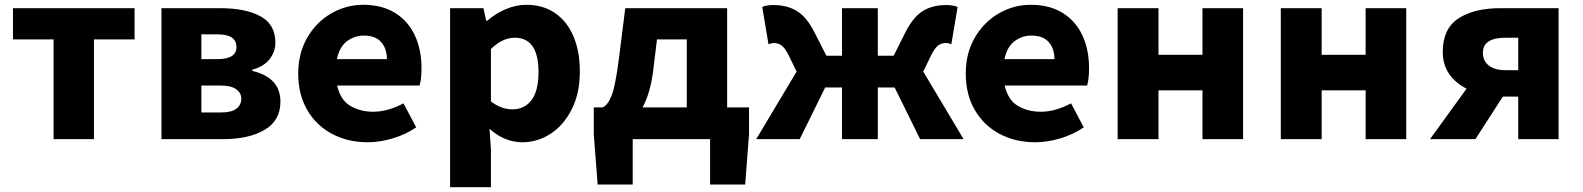

<svg xmlns="http://www.w3.org/2000/svg" viewBox="-20 -579 6586 799"><path d="M203 -415H34V-545H540V-415H371V0H203Z M652 -545H896Q1001 -545 1063.5 -511.5Q1126 -478 1126 -401Q1126 -364 1102 -333Q1078 -302 1030 -289V-284Q1147 -256 1147 -156Q1147 -77 1081 -38.5Q1015 0 910 0H652ZM964 -383Q964 -436 886 -436H818V-333H885Q964 -333 964 -383ZM984 -168Q984 -193 962.5 -208Q941 -223 899 -223H818V-111H900Q943 -111 963.5 -126.5Q984 -142 984 -168Z M1221 -273Q1221 -358 1259 -423Q1297 -488 1359 -523.5Q1421 -559 1491 -559Q1570 -559 1624.5 -525Q1679 -491 1706.5 -431.5Q1734 -372 1734 -296Q1734 -249 1726 -223H1383Q1397 -162 1438.5 -138Q1480 -114 1533 -114Q1594 -114 1659 -149L1712 -49Q1668 -19 1614 -3Q1560 13 1510 13Q1428 13 1362.5 -21.5Q1297 -56 1259 -120.5Q1221 -185 1221 -273ZM1590 -333Q1590 -377 1566 -404Q1542 -431 1494 -431Q1456 -431 1424.5 -408Q1393 -385 1382 -333Z M1853 -545H1992L2003 -493H2008Q2044 -524 2086 -541.5Q2128 -559 2171 -559Q2240 -559 2290 -524.5Q2340 -490 2366.5 -427.5Q2393 -365 2393 -281Q2393 -191 2359.5 -124.5Q2326 -58 2271.5 -22.5Q2217 13 2154 13Q2080 13 2017 -43L2023 42V200H1853ZM2221 -279Q2221 -422 2122 -422Q2071 -422 2023 -375V-157Q2065 -124 2113 -124Q2162 -124 2191.5 -162Q2221 -200 2221 -279Z M2555 -331 2582 -545H3006V-132H3097V-20L3081 189H2935V0H2613V189H2467L2451 -20V-132H2488Q2510 -142 2525.5 -182Q2541 -222 2555 -331ZM2838 -132V-415H2714L2699 -292Q2688 -195 2654 -132Z M3295 -281 3263 -347Q3248 -377 3234 -388.5Q3220 -400 3200 -400Q3195 -400 3189.5 -398.5Q3184 -397 3178 -395L3152 -550Q3170 -558 3198 -558Q3256 -558 3296.5 -533Q3337 -508 3369 -445L3419 -347H3484V-545H3633V-347H3699L3748 -445Q3780 -508 3820 -533Q3860 -558 3918 -558Q3947 -558 3965 -550L3939 -395Q3934 -397 3928 -398.5Q3922 -400 3916 -400Q3897 -400 3883 -389Q3869 -378 3854 -347L3822 -281L3990 0H3809L3703 -215H3633V0H3484V-215H3414L3308 0H3127Z M3999 -273Q3999 -358 4037 -423Q4075 -488 4137 -523.5Q4199 -559 4269 -559Q4348 -559 4402.5 -525Q4457 -491 4484.5 -431.5Q4512 -372 4512 -296Q4512 -249 4504 -223H4161Q4175 -162 4216.5 -138Q4258 -114 4311 -114Q4372 -114 4437 -149L4490 -49Q4446 -19 4392 -3Q4338 13 4288 13Q4206 13 4140.5 -21.5Q4075 -56 4037 -120.5Q3999 -185 3999 -273ZM4368 -333Q4368 -377 4344 -404Q4320 -431 4272 -431Q4234 -431 4202.5 -408Q4171 -385 4160 -333Z M4631 -545H4801V-351H4984V-545H5153V0H4984V-203H4801V0H4631Z M5310 -545H5480V-351H5663V-545H5832V0H5663V-203H5480V0H5310Z M6298 -177H6234L6120 0H5931L6083 -210Q6037 -233 6010.5 -271.5Q5984 -310 5984 -363Q5984 -460 6049.5 -502.5Q6115 -545 6224 -545H6466V0H6298ZM6298 -287V-422H6245Q6151 -422 6151 -359Q6151 -326 6175.5 -306.5Q6200 -287 6245 -287Z"/></svg>

Font: Nebula Sans Bold
Style: Regular
Weight: 700
Designer: Paul D. Hunt for Adobe (as Source Sans)
Foundry: Nebula Entertainment & Broadcasting LLC
Version: Version 1.010